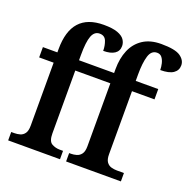

<svg xmlns="http://www.w3.org/2000/svg" viewBox="-134 -902 1027 1034"><g transform="rotate(20 379.0 -385.0)"><path d="M20 0V-48H38Q54 -48 70 -52.5Q86 -57 96.5 -71.5Q107 -86 107 -116V-477H24V-536H107V-555Q107 -761 292 -761Q343 -761 371.5 -750.5Q400 -740 411.5 -723Q423 -706 423 -687Q423 -658 400.5 -643Q378 -628 336 -628Q336 -658 326 -683.5Q316 -709 287 -709Q257 -709 244 -675Q231 -641 231 -566V-536H432V-559Q432 -620 452 -667.5Q472 -715 513.5 -742.5Q555 -770 618 -770Q698 -770 728 -749Q758 -728 758 -698Q758 -669 734 -652.5Q710 -636 660 -636Q660 -654 655.5 -673Q651 -692 641 -705Q631 -718 613 -718Q580 -718 568 -678.5Q556 -639 556 -573V-536H685V-477H556V-116Q556 -86 566.5 -71.5Q577 -57 593 -52.5Q609 -48 625 -48H666V0H352V-48H363Q378 -48 394 -52.5Q410 -57 421 -71.5Q432 -86 432 -116V-477H231V-117Q231 -72 252 -60Q273 -48 298 -48H317V0Z"/></g></svg>

Font: Noto Serif SemiCondensed SemiBold
Style: Regular
Weight: 600
Width: 4
Designer: Monotype Design Team
Foundry: Monotype Imaging Inc.
Version: Version 2.013; ttfautohint (v1.8.4.7-5d5b)